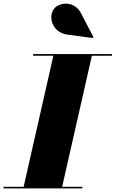

<svg xmlns="http://www.w3.org/2000/svg" viewBox="-65 -1052 645 1072"><path d="M310 -859 452.5 -839.5 456.5 -845.5 387.5 -978C349 -1051.5 262 -1039.5 235 -1000.5C202 -952.5 230.5 -870 310 -859ZM-45 -9V0H395V-9H282L448 -741H560V-750H120V-741H233L67 -9Z"/></svg>

Font: Bodoni* 24pt Fatface
Style: Italic
Weight: 900
Italic angle: -13°
Version: Version 2.3